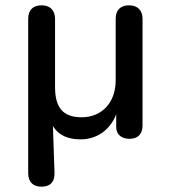

<svg xmlns="http://www.w3.org/2000/svg" viewBox="-20 -515 640 722"><path d="M136 187C169 187 186 169 185 135L179 -41C202 -4 238 9 284 9C342 9 393 -24 417 -85V-37C417 -11 435 7 467 7C499 7 516 -11 516 -44V-444C516 -477 497 -495 465 -495C433 -495 415 -477 415 -444V-213C415 -128 362 -74 287 -74C217 -74 187 -110 187 -188V-444C187 -477 168 -495 136 -495C104 -495 86 -477 86 -444V136C86 169 104 187 136 187Z"/></svg>

Font: Nunito SemiBold
Style: Regular
Weight: 600
Designer: Vernon Adams
Foundry: Vernon Adams
Version: Version 3.602